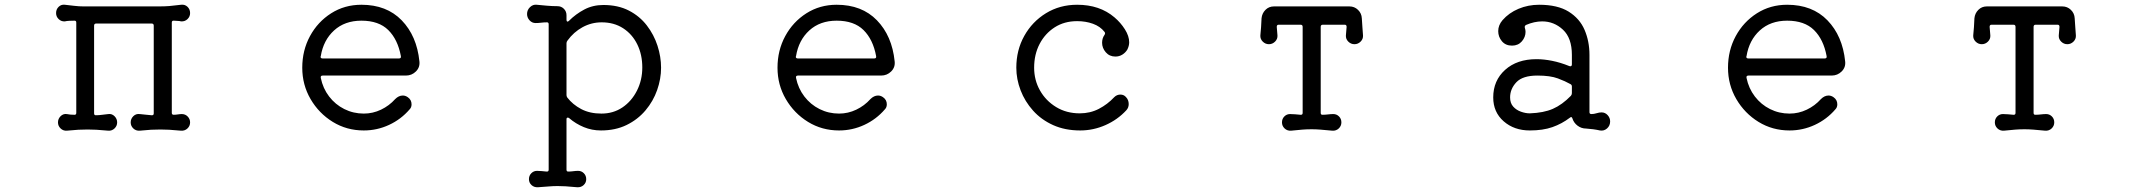

<svg xmlns="http://www.w3.org/2000/svg" viewBox="-20 -532 9040 808"><path d="M745 -52Q760 -52 770 -41.5Q780 -31 780 -17Q780 -2 769 8.5Q758 19 742 18Q711 15 692 14Q673 13 655 13Q634 13 615.5 14Q597 15 568 18Q552 19 541 8.5Q530 -2 530 -17Q530 -32 541 -43Q552 -54 568 -52Q579 -51 592 -49.5Q605 -48 618 -47H620Q627 -47 627 -55V-424Q627 -433 618 -433H385Q376 -433 376 -424V-55Q376 -47 383 -47Q397 -47 410.5 -49Q424 -51 436 -52Q451 -54 462 -43Q473 -32 473 -17Q473 -2 462 8.5Q451 19 436 18Q405 15 385.5 14Q366 13 349 13Q328 13 309.5 14Q291 15 261 18Q246 19 235 8.5Q224 -2 224 -17Q224 -32 235 -43Q246 -54 261 -52Q275 -49 292 -49H294Q301 -49 301 -57V-437Q301 -445 294 -445Q284 -445 272.5 -444.5Q261 -444 253 -442Q238 -441 227 -451.5Q216 -462 216 -477Q216 -493 227 -503.5Q238 -514 253 -512Q271 -510 292 -507.5Q313 -505 332 -505H646Q673 -505 692 -506.5Q711 -508 742 -512Q758 -514 769 -503.5Q780 -493 780 -477Q780 -462 769 -451.5Q758 -441 742 -442Q735 -444 727.5 -444Q720 -444 712 -445H710Q703 -445 703 -437V-57Q703 -49 711 -49Q719 -49 728.5 -50.5Q738 -52 745 -52Z M1511 17Q1439 17 1380.5 -19Q1322 -55 1287 -115Q1252 -175 1252 -247Q1252 -320 1284.5 -380Q1317 -440 1373.5 -476Q1430 -512 1501 -512Q1607 -512 1670.5 -446.5Q1734 -381 1745 -274Q1748 -249 1730.5 -231.5Q1713 -214 1688 -214H1338Q1328 -214 1330 -204Q1339 -160 1365 -126Q1391 -92 1429 -73Q1467 -54 1511 -54Q1549 -54 1583.5 -70.5Q1618 -87 1643 -115Q1658 -130 1675 -130Q1686 -130 1696 -123Q1712 -112 1712 -93Q1712 -80 1704 -72Q1668 -30 1617.5 -6.5Q1567 17 1511 17ZM1330 -296Q1330 -295 1329.5 -294.5Q1329 -294 1329 -293Q1329 -286 1338 -286H1659Q1669 -286 1667 -296Q1654 -366 1614 -405.5Q1574 -445 1501 -445Q1431 -445 1386 -404Q1341 -363 1330 -296Z M2519 -511Q2581 -511 2626.5 -487.5Q2672 -464 2702 -425Q2732 -386 2747 -339.5Q2762 -293 2762 -247Q2762 -200 2745.5 -153Q2729 -106 2696.5 -67.5Q2664 -29 2617 -6Q2570 17 2509 17Q2471 17 2437 3Q2403 -11 2375 -35Q2373 -37 2369 -37Q2364 -37 2364 -30V182Q2364 190 2371 190Q2382 190 2392.5 188.5Q2403 187 2413 187Q2427 187 2437 197Q2447 207 2447 222Q2447 237 2436 247Q2425 257 2409 256Q2378 253 2360 252Q2342 251 2327 251Q2308 251 2291 252.5Q2274 254 2244 256Q2228 257 2217 247Q2206 237 2206 222Q2206 207 2216 197Q2226 187 2240 187Q2249 187 2259.5 188Q2270 189 2280 190H2282Q2289 190 2289 182V-430Q2289 -438 2282 -438Q2269 -438 2257.5 -436.5Q2246 -435 2234 -435Q2219 -435 2208.5 -446.5Q2198 -458 2198 -473Q2198 -490 2210.5 -502Q2223 -514 2239 -512Q2259 -510 2282 -508Q2305 -506 2326 -506Q2342 -506 2353 -495Q2364 -484 2364 -468V-449Q2364 -443 2367 -441.5Q2370 -440 2374 -444Q2403 -473 2439 -492Q2475 -511 2519 -511ZM2511 -54Q2561 -54 2599.5 -80Q2638 -106 2660.5 -150.5Q2683 -195 2683 -248Q2683 -302 2662 -345Q2641 -388 2602.5 -413Q2564 -438 2512 -438Q2469 -438 2431.5 -417.5Q2394 -397 2368 -361Q2364 -356 2364 -350V-132Q2364 -127 2367 -122Q2390 -92 2426 -73Q2462 -54 2511 -54Z M3511 17Q3439 17 3380.5 -19Q3322 -55 3287 -115Q3252 -175 3252 -247Q3252 -320 3284.5 -380Q3317 -440 3373.5 -476Q3430 -512 3501 -512Q3607 -512 3670.5 -446.5Q3734 -381 3745 -274Q3748 -249 3730.5 -231.5Q3713 -214 3688 -214H3338Q3328 -214 3330 -204Q3339 -160 3365 -126Q3391 -92 3429 -73Q3467 -54 3511 -54Q3549 -54 3583.5 -70.5Q3618 -87 3643 -115Q3658 -130 3675 -130Q3686 -130 3696 -123Q3712 -112 3712 -93Q3712 -80 3704 -72Q3668 -30 3617.5 -6.5Q3567 17 3511 17ZM3330 -296Q3330 -295 3329.5 -294.5Q3329 -294 3329 -293Q3329 -286 3338 -286H3659Q3669 -286 3667 -296Q3654 -366 3614 -405.5Q3574 -445 3501 -445Q3431 -445 3386 -404Q3341 -363 3330 -296Z M4526 17Q4462 17 4412 -5.5Q4362 -28 4327.5 -66.5Q4293 -105 4275 -152Q4257 -199 4257 -247Q4257 -321 4290.5 -381Q4324 -441 4382 -476.5Q4440 -512 4513 -512Q4608 -512 4670 -459Q4696 -437 4714 -408.5Q4732 -380 4732 -354Q4732 -339 4724 -323Q4716 -310 4703 -302Q4690 -294 4674 -294Q4649 -294 4633.5 -312Q4618 -330 4618 -352Q4618 -371 4628 -385Q4633 -392 4628 -398Q4610 -421 4579.5 -432Q4549 -443 4513 -443Q4459 -443 4418.5 -417Q4378 -391 4355 -347Q4332 -303 4332 -247Q4332 -195 4356.5 -151.5Q4381 -108 4424.5 -81.5Q4468 -55 4524 -55Q4568 -55 4604.5 -74Q4641 -93 4669 -123Q4680 -134 4695 -134Q4709 -134 4718 -124Q4730 -112 4730 -94Q4730 -79 4720 -68Q4683 -28 4632 -5.5Q4581 17 4526 17Z M5716 -383Q5717 -368 5706 -357Q5695 -346 5680 -346Q5665 -346 5654 -357Q5643 -368 5644 -383L5647 -419Q5647 -428 5639 -428H5547Q5538 -428 5538 -419V-57Q5538 -49 5545 -49Q5557 -49 5569 -50.5Q5581 -52 5591 -52Q5605 -52 5615 -42Q5625 -32 5625 -17Q5625 -2 5614 8.5Q5603 19 5587 18Q5556 15 5537 13.5Q5518 12 5500 12Q5479 12 5460.5 13.5Q5442 15 5413 18Q5397 19 5386 8.5Q5375 -2 5375 -17Q5375 -32 5385 -42Q5395 -52 5409 -52Q5419 -52 5430.5 -51Q5442 -50 5453 -49H5455Q5462 -49 5462 -57V-419Q5462 -428 5453 -428H5361Q5353 -428 5353 -419L5356 -383Q5357 -368 5346 -357Q5335 -346 5320 -346Q5305 -346 5294 -357Q5283 -368 5284 -383Q5286 -399 5287 -417.5Q5288 -436 5289 -455Q5291 -476 5305.5 -490.5Q5320 -505 5341 -505H5659Q5680 -505 5695 -490.5Q5710 -476 5711 -455Q5712 -436 5713.5 -417.5Q5715 -399 5716 -383Z M6720 -59Q6735 -59 6745.5 -47.5Q6756 -36 6756 -21Q6756 -3 6743 8.5Q6730 20 6713 17Q6700 14 6685 12Q6670 10 6655 9Q6635 9 6619 -3Q6603 -15 6597 -34Q6594 -43 6587 -37Q6553 -11 6513 3Q6473 17 6418 17Q6352 17 6308 -21.5Q6264 -60 6264 -122Q6264 -193 6314 -238Q6364 -283 6446 -283Q6477 -283 6512 -276Q6547 -269 6584 -254Q6585 -254 6586 -253.5Q6587 -253 6588 -253Q6595 -253 6595 -261V-301Q6595 -372 6557.5 -407Q6520 -442 6470 -442Q6437 -442 6402 -427Q6395 -423 6397 -415Q6400 -406 6400 -398Q6400 -376 6384.5 -358Q6369 -340 6343 -340Q6316 -340 6300.5 -358.5Q6285 -377 6285 -401Q6285 -426 6303 -447Q6330 -478 6370.5 -495Q6411 -512 6457 -512Q6535 -512 6581.5 -483Q6628 -454 6648.5 -406Q6669 -358 6669 -301V-60Q6669 -52 6677 -52Q6688 -52 6699 -55.5Q6710 -59 6720 -59ZM6418 -55Q6476 -57 6515 -74Q6554 -91 6591 -129Q6595 -134 6595 -140V-168Q6595 -175 6589 -178Q6568 -190 6536 -202Q6504 -214 6450 -214Q6388 -214 6361.5 -186Q6335 -158 6335 -122Q6335 -98 6348 -83.5Q6361 -69 6380.5 -62Q6400 -55 6418 -55Z M7511 17Q7439 17 7380.5 -19Q7322 -55 7287 -115Q7252 -175 7252 -247Q7252 -320 7284.5 -380Q7317 -440 7373.5 -476Q7430 -512 7501 -512Q7607 -512 7670.5 -446.5Q7734 -381 7745 -274Q7748 -249 7730.5 -231.5Q7713 -214 7688 -214H7338Q7328 -214 7330 -204Q7339 -160 7365 -126Q7391 -92 7429 -73Q7467 -54 7511 -54Q7549 -54 7583.5 -70.5Q7618 -87 7643 -115Q7658 -130 7675 -130Q7686 -130 7696 -123Q7712 -112 7712 -93Q7712 -80 7704 -72Q7668 -30 7617.5 -6.5Q7567 17 7511 17ZM7330 -296Q7330 -295 7329.5 -294.5Q7329 -294 7329 -293Q7329 -286 7338 -286H7659Q7669 -286 7667 -296Q7654 -366 7614 -405.5Q7574 -445 7501 -445Q7431 -445 7386 -404Q7341 -363 7330 -296Z M8716 -383Q8717 -368 8706 -357Q8695 -346 8680 -346Q8665 -346 8654 -357Q8643 -368 8644 -383L8647 -419Q8647 -428 8639 -428H8547Q8538 -428 8538 -419V-57Q8538 -49 8545 -49Q8557 -49 8569 -50.5Q8581 -52 8591 -52Q8605 -52 8615 -42Q8625 -32 8625 -17Q8625 -2 8614 8.5Q8603 19 8587 18Q8556 15 8537 13.5Q8518 12 8500 12Q8479 12 8460.5 13.5Q8442 15 8413 18Q8397 19 8386 8.5Q8375 -2 8375 -17Q8375 -32 8385 -42Q8395 -52 8409 -52Q8419 -52 8430.5 -51Q8442 -50 8453 -49H8455Q8462 -49 8462 -57V-419Q8462 -428 8453 -428H8361Q8353 -428 8353 -419L8356 -383Q8357 -368 8346 -357Q8335 -346 8320 -346Q8305 -346 8294 -357Q8283 -368 8284 -383Q8286 -399 8287 -417.5Q8288 -436 8289 -455Q8291 -476 8305.5 -490.5Q8320 -505 8341 -505H8659Q8680 -505 8695 -490.5Q8710 -476 8711 -455Q8712 -436 8713.5 -417.5Q8715 -399 8716 -383Z"/></svg>

Font: Kiwi Maru
Style: Regular
Weight: 400
Designer: Hiroki-Chan
Version: Version 1.100